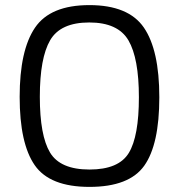

<svg xmlns="http://www.w3.org/2000/svg" viewBox="-20 -722 700 752"><path d="M136 -343Q136 -191 176 -124.5Q216 -58 330.5 -58Q445 -58 484.5 -123Q524 -188 524 -341Q524 -494 483 -564Q442 -634 329.5 -634Q217 -634 176.5 -564.5Q136 -495 136 -343ZM604 -341Q604 -156 545 -73Q486 10 330.5 10Q175 10 116 -75Q57 -160 57 -342.5Q57 -525 117 -613.5Q177 -702 330 -702Q483 -702 543.5 -614Q604 -526 604 -341Z"/></svg>

Font: TitilliumWeb-Regular
Style: Regular
Weight: 400
Version: Version 1.001;PS 57.000;hotconv 1.0.70;makeotf.lib2.5.55311